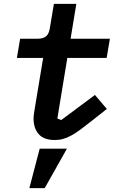

<svg xmlns="http://www.w3.org/2000/svg" viewBox="-20 -718 640 1001"><path d="M187 57H329L213 263H133ZM266 12Q209 12 182 -18.5Q155 -49 155 -100Q155 -111 157 -125Q159 -139 162 -157L205 -416H68L85 -516H174Q204 -516 219.5 -528Q235 -540 240 -572L261 -698H378L348 -516H553L536 -416H331L279 -100L299 -92L475 -223L537 -150L461 -90Q428 -64 402 -44.5Q376 -25 353.5 -12.5Q331 0 310 6Q289 12 266 12Z"/></svg>

Font: IBM Plex Mono SemiBold
Style: Italic
Weight: 600
Italic angle: -9°
Monospace: yes
Designer: Mike Abbink, Paul van der Laan, Pieter van Rosmalen
Foundry: Bold Monday
Version: Version 2.3